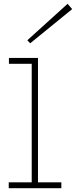

<svg xmlns="http://www.w3.org/2000/svg" viewBox="-20 -991 400 1011"><path d="M147 0V-686H180V0ZM26 0V-31H303V0ZM27 -655V-686H180V-655ZM139 -763 124 -779 336 -971 360 -943Z"/></svg>

Font: BioRhyme ExtraLight
Style: Regular
Weight: 250
Designer: Aoife Mooney
Foundry: Aoife Mooney Type
Version: Version 1.600;gftools[0.9.33]